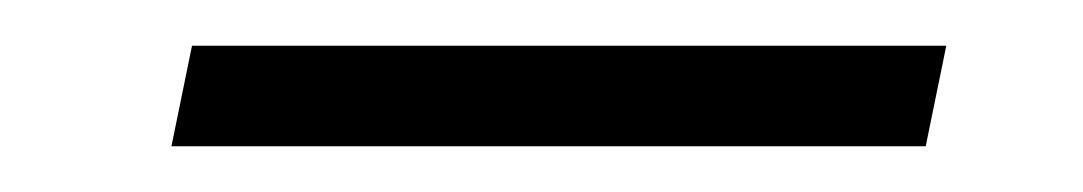

<svg xmlns="http://www.w3.org/2000/svg" viewBox="-20 -322 474 84"><path d="M64 -302H394L385 -258H55Z"/></svg>

Font: Red Hat Display
Style: Italic
Weight: 300
Italic angle: -12°
Designer: Pentagram, MCKL
Foundry: Pentagram, MCKL
Version: Version 1.023